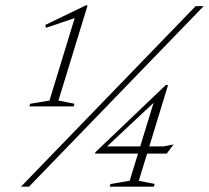

<svg xmlns="http://www.w3.org/2000/svg" viewBox="-20 -698 782 718"><path d="M165 -322 261.5 -637.5 271.5 -634.5 152 -594 149 -604.5 300 -677.5H307.5L198.5 -322L258.5 -310L255.5 -300H90L93 -310ZM58.5 0 711.5 -675H741.5L88.5 0ZM561.5 -337 588.5 -345.5 358.5 -130 361 -150.5H591.5L629 -158L603.5 -123.5H335.5L337 -129L600 -380H608.5L499 -22L558.5 -10L555.5 0H390L393.5 -10L465 -22Z"/></svg>

Font: Newsreader 24pt ExtraLight
Style: Italic
Weight: 250
Italic angle: -17°
Designer: Hugues Gentile
Foundry: Production Type
Version: Version 1.003